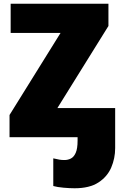

<svg xmlns="http://www.w3.org/2000/svg" viewBox="-20 -734 636 1027"><path d="M379 273Q353 273 319.5 270Q286 267 265 261V113Q286 118 298 120Q310 122 325 122Q343 122 359 114Q375 106 385 83.5Q395 61 395 18V0H386V-156H596V58Q596 113 575 162Q554 211 506.5 242Q459 273 379 273ZM567 0H31V-119L304 -558H37V-714H560V-595L287 -156H567Z"/></svg>

Font: Noto Sans Display Black
Style: Regular
Weight: 900
Designer: Monotype Design Team
Foundry: Monotype Imaging Inc.
Version: Version 2.003